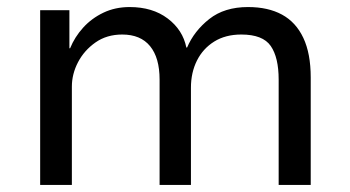

<svg xmlns="http://www.w3.org/2000/svg" viewBox="-20 -525 994 545"><path d="M94 0V-496H177V-388H179Q192 -420 216 -446.5Q240 -473 273.5 -489Q307 -505 348 -505Q413 -505 456 -472.5Q499 -440 509 -390H511Q531 -437 574 -471Q617 -505 684 -505Q741 -505 780.5 -483.5Q820 -462 841 -417.5Q862 -373 862 -305V0H771V-299Q771 -362 748.5 -394.5Q726 -427 665 -427Q620 -427 588 -407Q556 -387 539 -353Q522 -319 522 -276V0H433V-299Q433 -361 406 -394Q379 -427 327 -427Q283 -427 251 -404.5Q219 -382 201.5 -348.5Q184 -315 184 -279V0Z"/></svg>

Font: Nunito Sans 7pt
Style: Regular
Weight: 400
Designer: Vernon Adams
Foundry: Vernon Adams
Version: Version 3.101;gftools[0.9.27]